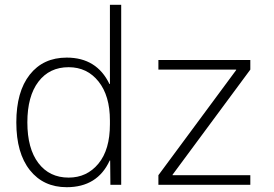

<svg xmlns="http://www.w3.org/2000/svg" viewBox="-20 -770 1141 800"><path d="M964 -478V-480H640V-520H1023V-480L699 -42V-40H1023V0H640V-40ZM266 -30Q342 -30 390 -88Q438 -146 438 -252V-268Q438 -371 390.5 -430.5Q343 -490 266 -490Q186 -490 140 -429.5Q94 -369 94 -260Q94 -151 140 -90.5Q186 -30 266 -30ZM258 -530Q383 -530 436 -420H438V-750H485V0H440L439 -101H437Q386 10 258 10Q161 10 104.5 -61Q48 -132 48 -260Q48 -388 104 -459Q160 -530 258 -530Z"/></svg>

Font: Mplus 1p Light
Style: Regular
Weight: 300
Version: Version 1.061